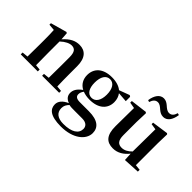

<svg xmlns="http://www.w3.org/2000/svg" viewBox="-116 -1367 2191 2191"><g transform="rotate(45 979.5 -271.0)"><path d="M450 0H656V-30L590 -36C588 -93 587 -177 587 -235V-361C587 -493 527 -552 435 -552C369 -552 310 -526 243 -450L237 -542L224 -550L28 -495V-471L106 -464C109 -415 110 -376 110 -310V-235C110 -180 109 -94 108 -37L36 -30V0H311V-30L247 -36L245 -235V-417C295 -464 342 -484 376 -484C427 -484 453 -454 453 -370V-235L451 -37L381 -30V0Z M957 -220C894 -220 860 -278 860 -369C860 -464 897 -521 958 -521C1018 -521 1056 -465 1056 -369C1056 -278 1019 -220 957 -220ZM957 -189C1102 -189 1177 -265 1177 -369C1177 -412 1164 -450 1142 -479L1261 -470V-540L1244 -551L1118 -504C1082 -534 1029 -552 958 -552C813 -552 738 -476 738 -369C738 -303 768 -248 827 -217C766 -173 745 -132 745 -89C745 -44 770 -12 818 5C748 36 714 78 714 128C714 201 767 259 940 259C1140 259 1253 159 1253 55C1253 -31 1194 -91 1044 -91H898C844 -91 822 -110 822 -143C822 -167 830 -185 847 -208C877 -196 914 -189 957 -189ZM838 15C863 21 887 21 933 21H1048C1121 21 1144 59 1144 96C1144 170 1076 218 940 218C850 218 797 180 797 106C797 68 811 44 838 15Z M1433 -659 1456 -651C1470 -696 1494 -721 1529 -721C1561 -721 1583 -700 1607 -679C1629 -661 1652 -644 1689 -644C1749 -644 1789 -696 1802 -786L1778 -793C1765 -748 1742 -723 1706 -723C1675 -723 1652 -743 1627 -765C1606 -783 1581 -801 1547 -801C1487 -801 1446 -746 1433 -659ZM1729 12 1927 1V-28L1859 -35V-389L1863 -535L1852 -545L1655 -517V-493L1727 -482L1723 -120C1688 -83 1647 -60 1603 -60C1548 -60 1516 -89 1516 -178V-389L1521 -535L1509 -545L1309 -520V-494L1383 -481L1380 -188C1379 -37 1438 16 1537 16C1614 16 1676 -25 1724 -86Z"/></g></svg>

Font: GenRyuMin2 TW B
Style: Regular
Weight: 700
Version: Version 2.100;PS 2.1;hotconv 16.6.51;makeotf.lib2.5.65220 DE